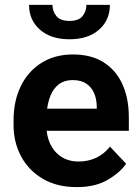

<svg xmlns="http://www.w3.org/2000/svg" viewBox="-20 -763 579 793"><path d="M296.6 9.8Q215.5 9.8 157.1 -24.4Q98.7 -58.6 67.4 -116.7Q36 -174.9 36 -246.2V-265.5Q36 -346.4 66.2 -407.8Q96.4 -469.1 151.7 -503.6Q207 -538.1 281.3 -538.1Q356.7 -538.1 408.1 -505.5Q459.4 -472.9 485.7 -414.8Q512.1 -356.7 512.1 -279.3V-222.9H95.3V-314.3H379.6V-324.6Q379.1 -354.5 368.4 -378.9Q357.7 -403.3 336.1 -417.8Q314.6 -432.2 280.5 -432.2Q242.7 -432.2 218.4 -411Q194.1 -389.8 182.8 -352.2Q171.4 -314.6 171.4 -265.5V-246.2Q171.4 -202.8 187.3 -168.9Q203.2 -135 233.3 -115.4Q263.3 -95.9 305 -95.9Q344.3 -95.9 377.2 -111.3Q410.2 -126.8 434.2 -157.4L500.9 -86.7Q476.1 -50.3 424.9 -20.3Q373.7 9.8 296.6 9.8ZM336.9 -742.9H433.9Q433.9 -680 389 -640.4Q344 -600.8 267.3 -600.8Q190 -600.8 145 -640.4Q100 -680 100 -742.9H196.7Q196.7 -717 212.7 -696.8Q228.7 -676.6 267.3 -676.6Q305.5 -676.6 321.2 -696.8Q336.9 -717 336.9 -742.9Z"/></svg>

Font: Vazirmatn
Style: Regular
Weight: 400
Designer: Saber Rastikerdar
Foundry: Saber Rastikerdar
Version: Version 33.003;September 2, 2022;FontCreator 14.0.0.2862 64-